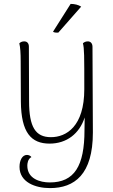

<svg xmlns="http://www.w3.org/2000/svg" viewBox="-20 -726 579 984"><path d="M279 -559 396 -692C382 -701 363 -706 342 -706L252 -564C254 -559 271 -558 279 -559ZM454 -486C454 -504 444 -514 430 -514C417 -514 409 -508 405 -504C412 -477 412 -443 412 -269C412 -78 320 -23 241 -23C162 -23 129 -75 129 -207L128 -487C128 -504 119 -514 104 -514C92 -514 84 -509 79 -504C84 -484 86 -453 86 -412L87 -206C88 -46 140 10 234 10C322 10 387 -41 414 -124C414 -102 413 -80 413 -59C413 125 361 209 235 209C185 209 120 190 120 123C120 113 122 89 141 79C136 72 127 68 118 68C94 68 80 96 80 129C80 208 161 238 236 238C362 238 456 168 456 -47Z"/></svg>

Font: Arima Koshi ExtraLight
Style: Regular
Weight: 275
Designer: Joana Correia and Natanael Gama
Foundry: NDISCOVER
Version: Version 1.019;PS 001.019;hotconv 1.0.88;makeotf.lib2.5.64775